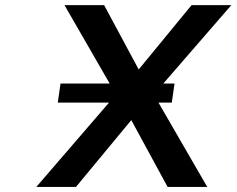

<svg xmlns="http://www.w3.org/2000/svg" viewBox="-20 -739 935 759"><path d="M280.3 0 499 -264.2 642.6 0H799.3L606.4 -333.5H659.2L669.9 -408.7H625.5L894.5 -718.8H737.3L528.3 -464.4L391.6 -718.8H234.9L413.6 -408.7H219.2L208.5 -333.5H411.1L123.5 0Z"/></svg>

Font: Winston SemiBold
Style: Italic
Weight: 600
Italic angle: -8.13011°
Designer: Vernon Adams, Kim Jin-seong, David Berlow, Cristiano Sobral
Foundry: The Winston Project Authors
Version: Version 3.004